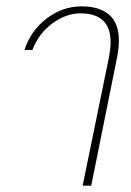

<svg xmlns="http://www.w3.org/2000/svg" viewBox="-20 -584 412 604"><path d="M323 -405Q328 -433 328 -451Q328 -542 233 -542Q188 -542 145 -510.5Q102 -479 82 -427H57Q77 -488 127 -526Q177 -564 237 -564Q293 -564 323.5 -537.5Q354 -511 354 -456Q354 -432 348 -402L267 0H240Z"/></svg>

Font: Trirong Thin
Style: Italic
Weight: 250
Italic angle: -12°
Designer: Katatrad Team
Foundry: CadsonDemak
Version: Version 1.001